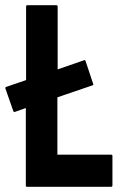

<svg xmlns="http://www.w3.org/2000/svg" viewBox="-59 -716 476 736"><path d="M44 0Q40 0 40 -5V-302L-2 -287Q-6 -286 -8 -290L-38 -376Q-40 -381 -35 -383L41 -409V-691Q41 -696 46 -696H157Q162 -696 162 -691V-450L263 -485Q267 -487 269 -482L298 -395Q300 -390 296 -389L161 -343V-123H367Q372 -123 372 -118V-5Q372 0 367 0Z"/></svg>

Font: Staatliches
Style: Regular
Weight: 400
Designer: Brian LaRossa & Erica Carras
Foundry: Type Brut Foundry
Version: Version 1.000; ttfautohint (v1.8.2) -l 8 -r 50 -G 200 -x 14 